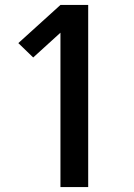

<svg xmlns="http://www.w3.org/2000/svg" viewBox="-20 -755 540 775"><path d="M224 0V-623L114 -523L54 -581L224 -735H336V0Z"/></svg>

Font: Iosevka Term Curly
Style: Bold
Weight: 700
Designer: Belleve Invis
Foundry: Belleve Invis
Version: Version 32.3.0